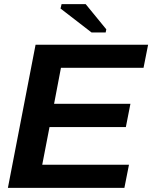

<svg xmlns="http://www.w3.org/2000/svg" viewBox="-20 -903 732 923"><path d="M578 0H18L151 -688H692L670 -577H273L240 -404H607L585 -292H218L183 -111H600ZM488 -747H420L271 -862L276 -883H392L491 -762Z"/></svg>

Font: Libra Sans
Style: Bold Italic
Weight: 700
Italic angle: -12°
Foundry: Context Ltd
Version: Version 1.002